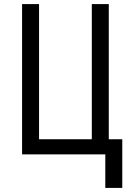

<svg xmlns="http://www.w3.org/2000/svg" viewBox="-20 -755 640 939"><path d="M578 164H495V0H88V-735H171V-74H429V-735H512V-74H578Z"/></svg>

Font: Zed Sans Extended
Style: Regular
Weight: 400
Width: 7
Designer: Belleve Invis
Foundry: Belleve Invis
Version: Version 1.0.0; ttfautohint (v1.8.4)